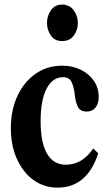

<svg xmlns="http://www.w3.org/2000/svg" viewBox="-20 -828 481 858"><path d="M237 10.5Q176 10.5 129 -24Q82 -58.5 55.2 -118.5Q28.5 -178.5 28.5 -255Q28.5 -336.5 58 -399.5Q87.5 -462.5 139.2 -498.5Q191 -534.5 258 -534.5Q304.5 -534.5 341.2 -516.2Q378 -498 399.5 -466.8Q421 -435.5 421 -395.5Q421 -365 406.8 -347.2Q392.5 -329.5 367.5 -329.5Q338 -329.5 328 -350.8Q318 -372 315.5 -394Q312 -432 301.8 -457.5Q291.5 -483 262 -483Q214.5 -483 188 -431.5Q161.5 -380 161.5 -286Q161.5 -191 190 -141.5Q218.5 -92 274.5 -92Q347.5 -92 396.5 -164.5L419 -143Q369.5 10.5 237 10.5ZM257.5 -644.5Q224 -644.5 207 -669.8Q190 -695 190 -725Q190 -757.5 207.8 -782.5Q225.5 -807.5 257.5 -807.5Q290 -807.5 309 -782.5Q328 -757.5 328 -725Q328 -695 310.2 -669.8Q292.5 -644.5 257.5 -644.5Z"/></svg>

Font: Libre Caslon Condensed
Style: Bold
Weight: 700
Designer: Pablo Impallari, Rodrigo Fuenzalida, Katja Schimmel, Ertekin Erdin
Foundry: Pablo Impallari, Rodrigo Fuenzalida
Version: Version 2.000; ttfautohint (v1.8.4.7-5d5b);gftools[0.9.33]